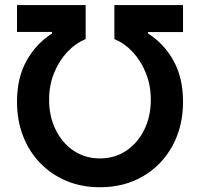

<svg xmlns="http://www.w3.org/2000/svg" viewBox="-20 -748 810 777"><path d="M48.8 -336.4Q48.8 -432.6 87.2 -501.7Q125.5 -570.8 190.4 -612.3V-618.7H48.8V-727.5H326.7V-589.8Q285.2 -572.8 251.7 -536.9Q218.3 -501 198.5 -451.7Q178.7 -402.3 178.7 -344.2Q178.7 -277.3 205.1 -223.4Q231.4 -169.4 277.8 -138.2Q324.2 -106.9 384.3 -106.9Q444.8 -106.9 491.2 -138.2Q537.6 -169.4 564 -223.4Q590.3 -277.3 590.3 -344.2Q590.3 -402.3 570.6 -451.7Q550.8 -501 517.6 -536.9Q484.4 -572.8 442.9 -589.8V-727.5H720.7V-618.2H578.6V-612.8Q644 -571.3 682.4 -502Q720.7 -432.6 720.7 -336.4Q720.7 -235.4 677.5 -157Q634.3 -78.6 558.3 -34.4Q482.4 9.8 384.3 9.8Q311 9.8 249.8 -15.6Q188.5 -41 143.3 -87.4Q98.1 -133.8 73.5 -197Q48.8 -260.3 48.8 -336.4Z"/></svg>

Font: Inter 17pt SemiBold
Style: Regular
Weight: 600
Version: Version 4.001;git-66647c0bb